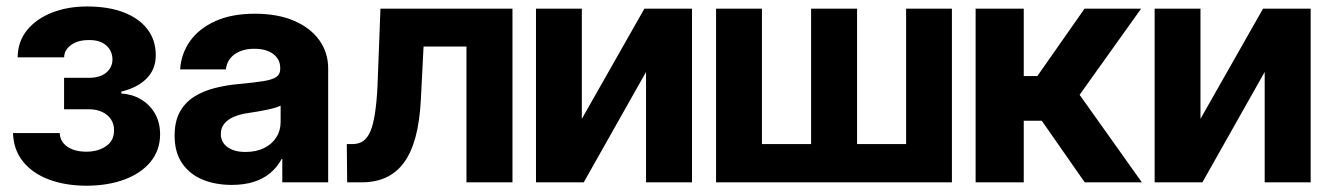

<svg xmlns="http://www.w3.org/2000/svg" viewBox="-20 -566 4126 596"><path d="M20.3 -152.9H165.4Q166.5 -126 189.2 -110.6Q211.8 -95.2 247.9 -95.1Q284.4 -95.2 309.2 -112.2Q334.1 -129.1 334 -161.5Q334.3 -180.8 324.5 -195.5Q314.7 -210.2 297.2 -218.5Q279.6 -226.8 256.4 -226.8H178.9V-324.4H256.4Q291 -324.7 310 -340.7Q328.9 -356.7 329.1 -381.2Q328.9 -408.4 309.5 -425.2Q290 -442.1 256.8 -441.6Q223.3 -442.1 201.4 -426.9Q179.5 -411.6 179.1 -388.1H34.8Q35.2 -436.8 63.8 -472.2Q92.5 -507.5 141 -526.7Q189.6 -545.9 250 -545.9Q316.3 -545.9 364 -527.6Q411.6 -509.3 437.6 -475.3Q463.6 -441.4 463.5 -394.3Q463.6 -351.3 435.4 -322.6Q407.1 -293.9 356.6 -281.6V-275.8Q389.6 -273.8 416.9 -258Q444.1 -242.1 460.4 -214.6Q476.8 -187 477 -149.2Q476.8 -99.3 447.2 -63.5Q417.7 -27.7 366.2 -8.7Q314.7 10.4 248.2 10.5Q183.9 10.4 132.9 -8.4Q81.9 -27.2 52.1 -63.7Q22.2 -100.2 20.3 -152.9Z M699.3 8Q647.8 8 607.8 -8.9Q567.9 -25.8 544.9 -59.7Q522 -93.7 522 -144.9Q522 -188.8 538 -218.1Q554 -247.4 581.9 -265.3Q609.8 -283.2 646.2 -292.5Q682.6 -301.9 722.9 -305.3Q769.9 -309.8 797.8 -314.2Q825.7 -318.7 837.8 -327.1Q849.9 -335.4 849.9 -351.8V-354.1Q849.9 -382 828.4 -398.3Q806.8 -414.6 769.6 -414.6Q732.3 -414.6 708.3 -397.5Q684.3 -380.3 681.2 -350.6H539.2Q542.2 -398.8 569.6 -437.9Q597.1 -477 647.9 -500.2Q698.6 -523.4 771.4 -523.4Q841.7 -523.4 892.8 -501.5Q943.8 -479.5 971.3 -441.1Q998.7 -402.7 998.7 -353.5V0H856.3V-72.7H854.4Q840.4 -46.8 818.8 -28.8Q797.3 -10.8 767.5 -1.4Q737.7 8 699.3 8ZM742.1 -94.3Q775 -94.3 799.6 -106.3Q824.1 -118.3 837.6 -139.4Q851.1 -160.4 851.1 -187.7V-238.1Q838.6 -231.6 811.7 -225.9Q784.9 -220.1 750.7 -215.2Q726.8 -211.9 707.5 -204Q688.2 -196.1 676.9 -182.9Q665.5 -169.6 665.5 -150Q665.7 -123.8 686.6 -109.1Q707.4 -94.3 742.1 -94.3Z M1057.7 0 1056.5 -118.8H1074.9Q1093.6 -118.8 1107.2 -128.1Q1120.8 -137.4 1129.7 -158.3Q1138.6 -179.3 1144 -214.5Q1149.5 -249.6 1151.9 -300.8L1161 -539.1H1570.8V0H1428V-421.5H1294.8L1286.4 -256.6Q1282.9 -188.8 1269.7 -140.1Q1256.4 -91.4 1233.4 -60.5Q1210.4 -29.7 1177.7 -14.8Q1145.1 0 1102.4 0Z M1786.1 -197.1 1980.3 -539.1H2128.1V0H1985.4V-342.6L1792 0H1643.8V-539.1H1786.1Z M2202.8 -539.1H2345.2V-118.8H2497.8V-539.1H2640.5V-118.8H2792.7V-539.1H2934.9V0H2202.8Z M3008.5 0V-539.1H3157.9V-329.9H3200.1L3346.6 -539.1H3522.2L3331.3 -271.7L3524.5 0H3347.2L3213.8 -191.2H3157.9V0Z M3706.5 -197.1 3900.7 -539.1H4048.5V0H3905.8V-342.6L3712.4 0H3564.2V-539.1H3706.5Z"/></svg>

Font: Inter Display V
Style: Regular
Weight: 400
Designer: Rasmus Andersson
Foundry: rsms
Version: Version 3.015;git-src